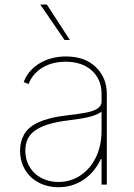

<svg xmlns="http://www.w3.org/2000/svg" viewBox="-20 -798 581 830"><path d="M66.8 -147.7Q66.8 -183.9 83.5 -215.6Q91.6 -230.8 106.4 -244.1Q121.1 -257.5 144.2 -268.3Q167.3 -279.1 199 -287.1Q230.8 -295.1 272.7 -299.7Q291.9 -301.8 309.3 -304.3Q326.7 -306.8 343.8 -309.7Q360.4 -312.5 374.3 -316.6Q388.1 -320.7 398.1 -326.7Q408 -332.7 413.5 -340.7Q419 -348.7 419 -359.4V-392Q419 -426.1 407 -452.2Q394.9 -478.3 373.9 -495.9Q353 -513.5 324.8 -522.4Q296.5 -531.2 264.2 -531.2Q235.4 -531.2 210 -524.9Q184.7 -518.5 163.9 -506Q143.1 -493.6 127.7 -475.7Q112.2 -457.7 103.7 -434.7L82.4 -443.2Q93 -471.6 112 -492.4Q131 -513.1 155.2 -526.8Q179.3 -540.5 207.4 -547.2Q235.4 -554 264.2 -554Q347.3 -554 394.5 -507.8Q441.8 -461.6 441.8 -392V0H419V-110.8H416.2Q403.4 -83.1 384.8 -60.5Q366.1 -38 342.7 -22Q319.2 -6 291.5 2.7Q263.8 11.4 233 11.4Q199.6 11.4 169.4 0.9Q139.2 -9.6 116.5 -29.8Q93.8 -50.1 80.3 -79.7Q66.8 -109.4 66.8 -147.7ZM233 -11.4Q285.2 -11.4 327.1 -39.4Q348.4 -53.3 365.2 -72.8Q382.1 -92.3 394.2 -117Q406.2 -141.7 412.6 -170.8Q419 -199.9 419 -233V-315.3Q398.8 -300.4 364.3 -292.3Q329.9 -284.1 281.2 -278.4Q226.6 -272 189.6 -260.7Q152.7 -249.3 130.5 -233Q108.3 -216.6 98.9 -195.3Q89.5 -174 89.5 -147.7Q89.5 -116.5 100.5 -91.3Q111.5 -66.1 130.9 -48.3Q150.2 -30.5 176.5 -21Q202.8 -11.4 233 -11.4ZM182.5 -778.4 282 -625H259.2L154.1 -778.4Z"/></svg>

Font: Inter P Thin
Style: Regular
Weight: 100
Designer: Rasmus Andersson
Foundry: rsms
Version: Version 3.018;git-588b23468